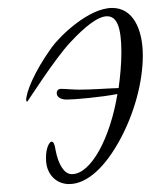

<svg xmlns="http://www.w3.org/2000/svg" viewBox="-20 -431 380 484"><path d="M154 33C201 33 246 -12 282 -78C318 -144 340 -223 340 -291C340 -358 315 -411 263 -411C203 -411 130 -339 110 -311C65 -248 46 -198 46 -179C46 -176 47 -175 49 -175C49 -174 119 -284 157 -324C194 -364 227 -390 250 -390C274 -390 286 -364 286 -299C286 -270 283 -238 279 -209C247 -208 212 -205 180 -205C163 -205 147 -207 134 -207C127 -207 123 -203 123 -196C123 -188 131 -180 148 -180C168 -180 235 -186 276 -194C258 -84 210 8 161 8C142 8 127 -16 120 -53C118 -67 115 -74 110 -74C105 -74 96 -59 96 -35V-30C96 7 121 33 154 33Z"/></svg>

Font: Comforter
Style: Regular
Weight: 400
Designer: Robert E. Leuschke
Foundry: Robert E. Leuschke
Version: Version 1.013; ttfautohint (v1.8.3)